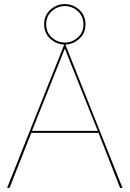

<svg xmlns="http://www.w3.org/2000/svg" viewBox="-20 -928 640 948"><path d="M127 -272H472V-282H127ZM300 -688 465 -276 466 -273 573 0H585L300 -715L15 0H27L135 -273L136 -277ZM198 -808Q198 -763 229.5 -735.5Q261 -708 300 -708Q339 -708 370.5 -735.5Q402 -763 402 -808Q402 -853 370.5 -880.5Q339 -908 300 -908Q261 -908 229.5 -880.5Q198 -853 198 -808ZM208 -808Q208 -848 236 -873Q264 -898 300 -898Q336 -898 364 -873Q392 -848 392 -808Q392 -768 364 -743Q336 -718 300 -718Q264 -718 236 -743Q208 -768 208 -808Z"/></svg>

Font: Jost Thin
Style: Regular
Weight: 250
Version: Version 3.710